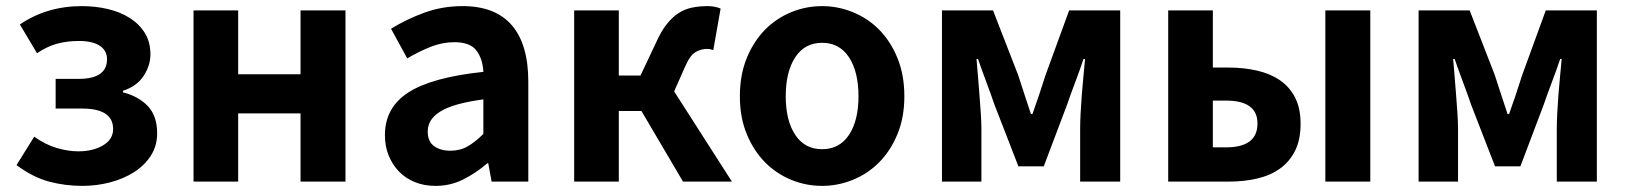

<svg xmlns="http://www.w3.org/2000/svg" viewBox="-20 -594 5321 628"><path d="M250 14Q193 14 140.5 0Q88 -14 34 -54L92 -147Q128 -121 165.5 -110Q203 -99 236 -99Q284 -99 317 -118.5Q350 -138 350 -172Q350 -239 248 -239H162V-336H237Q330 -336 330 -400Q330 -429 306 -444.5Q282 -460 239 -460Q199 -460 166.5 -451Q134 -442 101 -420L45 -514Q133 -574 248 -574Q292 -574 332.5 -564.5Q373 -555 404 -535.5Q435 -516 453.5 -486.5Q472 -457 472 -416Q472 -380 450 -346Q428 -312 382 -297V-292Q433 -279 463.5 -247Q494 -215 494 -158Q494 -117 473.5 -85Q453 -53 418.5 -31Q384 -9 340 2.5Q296 14 250 14Z M613 -560H759V-351H963V-560H1110V0H963V-223H759V0H613Z M1405 14Q1367 14 1336.5 1.5Q1306 -11 1284.5 -33.5Q1263 -56 1251 -86Q1239 -116 1239 -152Q1239 -242 1315.5 -291.5Q1392 -341 1561 -359Q1559 -401 1538.5 -428.5Q1518 -456 1466 -456Q1427 -456 1389 -441Q1351 -426 1312 -403L1259 -500Q1309 -531 1368 -552.5Q1427 -574 1493 -574Q1600 -574 1654 -511.5Q1708 -449 1708 -327V0H1588L1577 -60H1574Q1537 -28 1495 -7Q1453 14 1405 14ZM1453 -101Q1485 -101 1510 -115.5Q1535 -130 1561 -156V-269Q1510 -262 1475 -252Q1440 -242 1419 -228.5Q1398 -215 1388.5 -199Q1379 -183 1379 -164Q1379 -131 1400 -116Q1421 -101 1453 -101Z M2374 0H2214L2078 -231H2004V0H1858V-560H2004V-347H2075L2126 -455Q2142 -491 2160 -514Q2178 -537 2198.5 -550.5Q2219 -564 2243 -569Q2267 -574 2295 -574Q2318 -574 2337 -566L2313 -430Q2308 -432 2303.5 -433Q2299 -434 2293 -434Q2272 -434 2254 -423Q2236 -412 2219 -372L2185 -295Z M2669 14Q2616 14 2567.5 -6Q2519 -26 2482 -63.5Q2445 -101 2422.5 -155.5Q2400 -210 2400 -279Q2400 -349 2422.5 -404Q2445 -459 2482 -496.5Q2519 -534 2567.5 -554Q2616 -574 2669 -574Q2721 -574 2770 -554Q2819 -534 2856 -496.5Q2893 -459 2915.5 -404Q2938 -349 2938 -279Q2938 -210 2915.5 -155.5Q2893 -101 2856 -63.5Q2819 -26 2770 -6Q2721 14 2669 14ZM2669 -106Q2726 -106 2757 -153Q2788 -200 2788 -279Q2788 -359 2757 -406.5Q2726 -454 2669 -454Q2612 -454 2581 -406.5Q2550 -359 2550 -279Q2550 -200 2581 -153Q2612 -106 2669 -106Z M3061 -560H3228L3310 -349Q3321 -314 3331.5 -283Q3342 -252 3352 -221H3357Q3368 -252 3378.5 -283Q3389 -314 3400 -349L3477 -560H3644V0H3513V-173Q3513 -194 3514.5 -224Q3516 -254 3518.5 -285.5Q3521 -317 3524 -347.5Q3527 -378 3529 -401H3524Q3512 -365 3497 -325.5Q3482 -286 3470 -251L3394 -50H3311L3233 -251Q3221 -286 3206 -326Q3191 -366 3179 -401H3174Q3176 -378 3178.5 -347.5Q3181 -317 3183.5 -285.5Q3186 -254 3188 -224Q3190 -194 3190 -173V0H3061Z M3801 -560H3947V-373H3999Q4049 -373 4092 -363Q4135 -353 4166.5 -331.5Q4198 -310 4216 -275Q4234 -240 4234 -189Q4234 -137 4216 -101Q4198 -65 4166.5 -42.5Q4135 -20 4092 -10Q4049 0 3999 0H3801ZM3990 -112Q4093 -112 4093 -190Q4093 -265 3990 -265H3947V-112ZM4315 -560H4462V0H4315Z M4620 -560H4787L4869 -349Q4880 -314 4890.5 -283Q4901 -252 4911 -221H4916Q4927 -252 4937.5 -283Q4948 -314 4959 -349L5036 -560H5203V0H5072V-173Q5072 -194 5073.5 -224Q5075 -254 5077.5 -285.5Q5080 -317 5083 -347.5Q5086 -378 5088 -401H5083Q5071 -365 5056 -325.5Q5041 -286 5029 -251L4953 -50H4870L4792 -251Q4780 -286 4765 -326Q4750 -366 4738 -401H4733Q4735 -378 4737.5 -347.5Q4740 -317 4742.5 -285.5Q4745 -254 4747 -224Q4749 -194 4749 -173V0H4620Z"/></svg>

Font: SpoqaHanSans-Bold
Style: Regular
Weight: 700
Designer: [Spoqa Han Sans] Dong-huui Kim \uAE40 \uB3D9 \uD718   [Noto Sans] Ryoko NISHIZUKA \u897F \u585A \u6DBC \u5B50  (kana & i
Foundry: Spoqa (http://www.spoqa-han-sans.com)
Version: Version 2.000